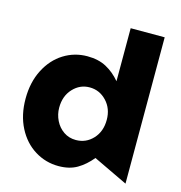

<svg xmlns="http://www.w3.org/2000/svg" viewBox="-109 -828 882 938"><g transform="rotate(15 332.0 -359.0)"><path d="M609 -730H437V-462Q405 -500 365 -521.5Q325 -543 269 -543Q204 -543 149.5 -509Q95 -475 62.5 -411.5Q30 -348 30 -265Q30 -182 62.5 -119Q95 -56 150 -22Q205 12 270 12Q325 12 363.5 -10.5Q402 -33 435 -73L609 10ZM200 -265Q200 -324 235 -361.5Q270 -399 319 -399Q369 -399 404.5 -361.5Q440 -324 440 -267Q440 -208 405 -170.5Q370 -133 319 -133Q284 -133 257 -151.5Q230 -170 215 -200.5Q200 -231 200 -265Z"/></g></svg>

Font: Geom ExtraBold
Style: Bold
Weight: 800
Version: Version 1.102